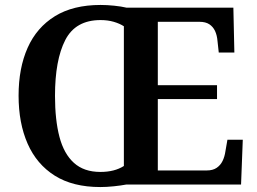

<svg xmlns="http://www.w3.org/2000/svg" viewBox="-20 -745 1036 775"><path d="M385 10Q274 10 201 -36Q128 -82 91.5 -165Q55 -248 55 -359Q55 -470 91.5 -552Q128 -634 201.5 -679.5Q275 -725 386 -725Q412 -725 441 -722Q470 -719 491 -714H922L926 -533H863L858 -579Q856 -603 848 -620Q840 -637 825 -647Q810 -657 785 -657H617V-401H856V-345H617V-57H815Q839 -57 854.5 -67.5Q870 -78 878.5 -95.5Q887 -113 890 -135L898 -181H960L953 0H489Q468 4 439 7Q410 10 385 10ZM385 -51Q414 -51 437.5 -57Q461 -63 480 -75V-639Q463 -650 439 -657Q415 -664 386 -664Q285 -664 243.5 -583.5Q202 -503 202 -358Q202 -261 220 -192.5Q238 -124 278.5 -87.5Q319 -51 385 -51Z"/></svg>

Font: Noto Serif Armenian SemiBold
Style: Regular
Weight: 600
Version: Version 2.007